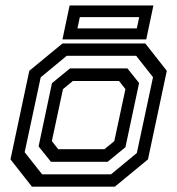

<svg xmlns="http://www.w3.org/2000/svg" viewBox="-20 -704 668 724"><path d="M100.5 0 19.5 -103 90.5 -437 215.5 -540H528L609 -437L538 -103L413 0ZM139 -46.5H398.5L496 -127L557 -413L493.5 -493.5H231.5L133.5 -412.5L73 -130ZM172 -94 125.5 -152 176 -390.5 244 -446H460.5L504.5 -391L453 -149L386 -94ZM199.5 -141.5H374L411 -172L453 -368L429 -398.5H254.5L217.5 -368L175.5 -172ZM215.5 -555.5 242.5 -683.5H558.5L531.5 -555.5ZM272 -597H496L505 -639.5H281Z"/></svg>

Font: Tourney Medium
Style: Italic
Weight: 500
Italic angle: -12°
Version: Version 1.015